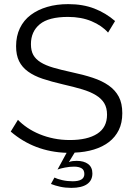

<svg xmlns="http://www.w3.org/2000/svg" viewBox="-20 -735 648 931"><path d="M244 126Q258 133 282 138.5Q306 144 332 144Q389 144 389 109Q389 89 375.5 81Q362 73 339 73Q318 73 295 77.5Q272 82 259 87L303 6Q146 1 32 -97L67 -154Q86 -134 112.5 -116Q139 -98 171.5 -84.5Q204 -71 241 -63.5Q278 -56 319 -56Q404 -56 451.5 -86.5Q499 -117 499 -179Q499 -212 485.5 -234.5Q472 -257 445 -273.5Q418 -290 378 -302Q338 -314 285 -326Q229 -339 187 -353Q145 -367 116 -388Q87 -409 72.5 -438.5Q58 -468 58 -511Q58 -560 76.5 -598.5Q95 -637 129 -662.5Q163 -688 209 -701.5Q255 -715 311 -715Q382 -715 437.5 -693.5Q493 -672 538 -633L504 -577Q474 -611 424 -632Q374 -653 310 -653Q216 -653 173 -617.5Q130 -582 130 -521Q130 -489 141.5 -468.5Q153 -448 177 -433Q201 -418 238.5 -407Q276 -396 327 -385Q384 -373 429.5 -358Q475 -343 507 -320.5Q539 -298 556 -266Q573 -234 573 -186Q573 -139 556 -104.5Q539 -70 508.5 -46.5Q478 -23 435.5 -10Q393 3 342 5L314 51Q323 47 333.5 46Q344 45 352 45Q387 45 407.5 60.5Q428 76 428 106Q428 140 402 158Q376 176 326 176Q297 176 272 170.5Q247 165 227 157Z"/></svg>

Font: Oxford Sans
Style: Regular
Weight: 400
Designer: Matt McInerney, Pablo Impallari, Rodrigo Fuenzalida
Foundry: Matt McInerney, Pablo Impallari, Rodrigo Fuenzalida
Version: Version 3.000g; ttfautohint (v1.5) -l 8 -r 28 -G 28 -x 14 -D